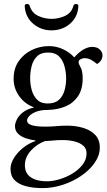

<svg xmlns="http://www.w3.org/2000/svg" viewBox="-20 -687 550 987"><path d="M232 -450Q269 -450 303 -434.5Q337 -419 362 -392Q385 -419 409 -432.5Q433 -446 453 -446Q479 -446 493 -432.5Q507 -419 507 -402Q507 -390 500 -378Q493 -366 479 -358Q464 -370 449 -379Q434 -388 414 -388Q405 -388 394.5 -382.5Q384 -377 384 -368Q384 -359 394.5 -340.5Q405 -322 405 -284Q405 -227 380.5 -191.5Q356 -156 315.5 -139.5Q275 -123 227 -122Q188 -122 164 -112Q140 -102 129.5 -89.5Q119 -77 119 -68Q119 -55 132.5 -48Q146 -41 166.5 -38.5Q187 -36 208 -36Q244 -36 269.5 -38.5Q295 -41 326 -41Q370 -41 408 -29.5Q446 -18 469.5 6.5Q493 31 493 71Q493 112 467 149.5Q441 187 398 216.5Q355 246 303 263Q251 280 198 280Q152 280 114.5 270.5Q77 261 55.5 239.5Q34 218 34 181Q34 154 51.5 125.5Q69 97 98 73.5Q127 50 162 38V35Q138 32 113.5 24Q89 16 73 0.5Q57 -15 57 -39Q57 -52 66 -71.5Q75 -91 96.5 -108.5Q118 -126 153 -134V-136Q107 -153 78.5 -193Q50 -233 50 -282Q50 -335 76 -372.5Q102 -410 143.5 -430Q185 -450 232 -450ZM225 -155Q262 -155 282.5 -173.5Q303 -192 311.5 -221.5Q320 -251 320 -284Q320 -314 312 -345Q304 -376 284 -396.5Q264 -417 227 -417Q190 -417 170 -397Q150 -377 142.5 -346.5Q135 -316 135 -284Q135 -254 143 -224.5Q151 -195 170.5 -175Q190 -155 225 -155ZM303 33Q276 33 257.5 35Q239 37 212 38Q170 53 139 87Q108 121 108 162Q108 204 138.5 224.5Q169 245 221 245Q251 245 286 234.5Q321 224 352.5 205Q384 186 404.5 159.5Q425 133 425 101Q425 76 407 61Q389 46 361 39.5Q333 33 303 33ZM245 -531Q190 -531 150 -565.5Q110 -600 107 -656Q107 -666 118.5 -666.5Q130 -667 133 -656Q144 -620 177 -605Q210 -590 245 -590Q280 -590 313.5 -605Q347 -620 357 -656Q360 -667 371.5 -666.5Q383 -666 383 -656Q380 -600 340.5 -565.5Q301 -531 245 -531Z"/></svg>

Font: Sedan
Style: Regular
Weight: 400
Designer: Sebastian Salazar
Foundry: Sebastian Salazar
Version: Version 1.100; ttfautohint (v1.8.4.7-5d5b)